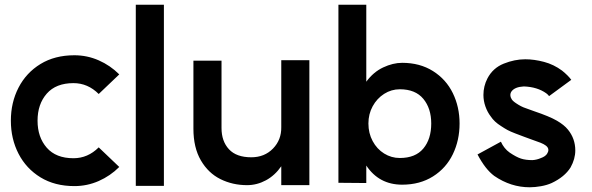

<svg xmlns="http://www.w3.org/2000/svg" viewBox="-20 -774 2507 813"><path d="M398 -150 485 -67Q447 -29 398 -7.5Q349 14 295 14Q212 14 151.5 -23Q91 -60 58.5 -123Q26 -186 26 -263Q26 -340 58.5 -403Q91 -466 151.5 -503Q212 -540 295 -540Q349 -540 398 -518.5Q447 -497 485 -459L398 -376Q352 -422 291 -422Q217 -422 178 -377.5Q139 -333 139 -263Q139 -193 178 -148.5Q217 -104 291 -104Q352 -104 398 -150Z M674 -754V13H555V-754Z M1044 -108Q1100 -108 1136 -145Q1172 -182 1171 -236V-519H1290V10H1171V-70Q1144 -31 1106 -10.5Q1068 10 1026 10Q965 10 913.5 -15.5Q862 -41 830.5 -95Q799 -149 799 -229V-517H918V-232Q918 -176 949.5 -142Q981 -108 1044 -108Z M1806 -251Q1806 -315 1772.5 -355.5Q1739 -396 1673 -396Q1637 -396 1606.5 -376.5Q1576 -357 1558 -324Q1540 -291 1540 -251Q1540 -210 1558 -176.5Q1576 -143 1606.5 -124Q1637 -105 1673 -105Q1739 -105 1772.5 -145Q1806 -185 1806 -251ZM1413 -754H1531V-428Q1561 -469 1602.5 -488.5Q1644 -508 1683 -508Q1758 -508 1813.5 -473Q1869 -438 1897.5 -379.5Q1926 -321 1926 -251Q1926 -180 1897.5 -121Q1869 -62 1813.5 -27Q1758 8 1683 8Q1585 8 1531 -73V1L1413 0Z M2073 -29Q2035 -57 2002 -120L2101 -174Q2114 -145 2138 -128Q2166 -109 2186 -102.5Q2206 -96 2234 -96Q2253 -97 2271 -105Q2288 -111 2296 -122Q2302 -131 2302 -139Q2302 -149 2292 -157Q2283 -164 2269 -169.5Q2255 -175 2229 -184L2199 -195L2162 -209Q2141 -217 2129 -223.5Q2117 -230 2102 -240Q2073 -258 2058 -281Q2044 -299 2035.5 -323Q2027 -347 2027 -372Q2027 -409 2044 -442Q2067 -486 2113 -504.5Q2159 -523 2204 -523Q2242 -523 2283.5 -512Q2325 -501 2360 -475Q2386 -454 2399 -436L2305 -367Q2301 -373 2293 -379Q2255 -406 2198 -408Q2160 -406 2146 -387Q2141 -380 2141 -371Q2141 -363 2146 -355Q2150 -347 2165 -337Q2187 -322 2206 -316L2242 -303Q2307 -281 2338 -263Q2369 -245 2385 -225Q2416 -187 2416 -137Q2416 -101 2396 -65Q2371 -25 2316 1Q2296 10 2270.5 14.5Q2245 19 2223 19Q2143 19 2073 -29Z"/></svg>

Font: SUIT
Style: Bold
Weight: 700
Designer: Sunn Youn; Korean Glyphs from Source Han Sans (Sandoll Communications; Soo-young Jang, Joo-yeon Kang)
Foundry: Sunn
Version: Version 1.150